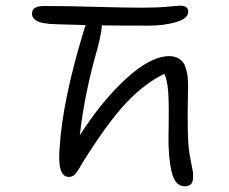

<svg xmlns="http://www.w3.org/2000/svg" viewBox="-20 -647 801 673"><path d="M627.9 5.9Q599.1 5.9 586.4 -28.8Q573.7 -63.5 570.8 -136.2Q570.3 -156.2 571.3 -224.9Q572.3 -293.5 569.1 -330.6Q565.9 -367.7 556.2 -388.2Q486.3 -354.5 422.1 -286.1Q357.9 -217.8 273.9 -84Q270.5 -78.1 264.2 -67.6Q257.8 -57.1 255.4 -53Q252.9 -48.8 248 -42.2Q243.2 -35.6 240 -33.2Q236.8 -30.8 231.9 -28.8Q227.1 -26.9 221.2 -26.9Q180.2 -26.9 189 -128.9Q199.2 -296.4 274.9 -543Q276.4 -551.8 280.8 -559.1Q210.9 -561 176.8 -562Q124 -563.5 106.7 -575Q89.4 -586.4 92.8 -605Q96.2 -626 136.2 -626Q215.8 -626 317.1 -623Q418.5 -620.1 477.1 -620.1Q531.2 -620.1 567.6 -623.5Q604 -627 611.8 -627Q627.9 -627 634.8 -619.9Q641.6 -612.8 639.2 -601.1Q635.3 -580.1 594.2 -568.6Q553.2 -557.1 501 -557.1Q383.8 -557.1 336.9 -558.1Q336.9 -537.6 323.2 -482.9Q275.9 -319.3 259.8 -172.9Q336.9 -293.5 422.6 -371.8Q508.3 -450.2 573.2 -450.2Q594.7 -450.2 609.1 -440.4Q623.5 -430.7 629.6 -413.1Q635.7 -395.5 637.7 -378.7Q639.6 -361.8 639.2 -339.8Q634.8 -164.6 644 -109.9Q646 -95.7 650.6 -73.7Q655.3 -51.8 656.5 -43Q657.7 -34.2 655.8 -14.2Q650.9 5.9 627.9 5.9Z"/></svg>

Font: Shantell Sans Irregular
Style: Italic
Weight: 300
Italic angle: -11.31°
Designer: Stephen Nixon, Anya Danilova, Shantell Martin
Foundry: Arrow Type
Version: Version 1.006;[9816181b4]